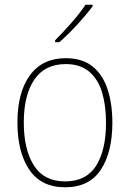

<svg xmlns="http://www.w3.org/2000/svg" viewBox="-20 -785 552 815"><path d="M457 -264Q457 -139 408 -64.5Q359 10 256 10Q155 10 104.5 -64.5Q54 -139 54 -265Q54 -393 107 -465.5Q160 -538 259 -538Q330 -538 373.5 -502.5Q417 -467 437 -405Q457 -343 457 -264ZM81 -265Q81 -150 124 -82.5Q167 -15 256 -15Q346 -15 388 -81.5Q430 -148 430 -264Q430 -336 413.5 -392Q397 -448 359 -480.5Q321 -513 259 -513Q171 -513 126 -447.5Q81 -382 81 -265ZM373 -758Q347 -723 307.5 -680Q268 -637 232 -606H214V-614Q248 -648 284 -689Q320 -730 343 -765H373Z"/></svg>

Font: Noto Sans Kannada SemiCondensed Thin
Style: Regular
Weight: 100
Width: 4
Designer: Jelle Bosma - Monotype Design Team
Foundry: Monotype Imaging Inc.
Version: Version 2.005; ttfautohint (v1.8.4.7-5d5b)